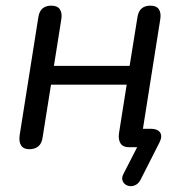

<svg xmlns="http://www.w3.org/2000/svg" viewBox="-20 -513 651 669"><path d="M469.7 113.4Q463.3 125.6 453.6 130.9Q443.9 136.3 433.7 135.6Q423.5 134.8 415.9 129Q408.4 123.1 406.2 113.6Q404.1 104.1 410.9 91.5L470.7 -25L470.2 0H429Q409.1 0 400.4 -12.8Q391.7 -25.7 394.5 -48L421.4 -217.9H157.7L128.3 -33.3Q125.4 -12.9 113.5 -3Q101.7 6.9 82.2 6.9Q62.3 6.9 53.9 -5.7Q45.4 -18.3 48.3 -40.6L113.7 -453.6Q117.1 -474.4 128.7 -483.9Q140.3 -493.3 158.8 -493.3Q179.7 -493.3 188.4 -480.9Q197.1 -468.5 193.7 -446.3L167.9 -283.6H431.7L459 -453.6Q462.4 -474.4 474 -483.9Q485.6 -493.3 504 -493.3Q524.9 -493.3 533.4 -480.9Q541.9 -468.5 538.5 -446.3L473.6 -36.3L465.7 -64.3H505.9Q528.8 -64.3 537.8 -51.3Q546.9 -38.4 535.1 -15.4Z"/></svg>

Font: Nunito ExtraLight
Style: Italic
Weight: 200
Italic angle: -9°
Designer: Vernon Adams
Foundry: Vernon Adams
Version: Version 3.602